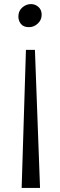

<svg xmlns="http://www.w3.org/2000/svg" viewBox="-20 -768 294 940"><path d="M86 152 107 -524H151L176 152ZM132 -748Q152.5 -748 168.2 -734Q184 -720 184 -696Q184 -670 164.8 -652.5Q145.5 -635 122.5 -635Q95 -635 82.5 -650.8Q70 -666.5 70 -687Q70 -714.5 89 -731.2Q108 -748 132 -748Z"/></svg>

Font: Merriweather 60pt Light
Style: Regular
Weight: 300
Version: Version 2.100